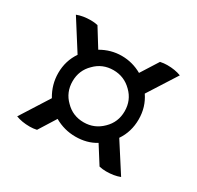

<svg xmlns="http://www.w3.org/2000/svg" viewBox="-100 -644 669 651"><g transform="rotate(30 234.0 -319.0)"><path d="M163 -390Q133 -361 133 -318Q133 -275 163 -246Q192 -216 235 -216Q277 -216 307 -246Q337 -275 337 -318Q337 -361 307 -390Q277 -420 235 -420Q192 -420 163 -390ZM366 -231 438 -119Q415 -110 384 -110Q371 -110 357 -113L314 -181Q280 -160 235 -160Q191 -160 153 -182L111 -115Q98 -112 84 -112Q53 -112 30 -121L101 -233Q77 -273 77 -318Q77 -366 103 -404L30 -519Q53 -528 84 -528Q98 -528 111 -525L155 -454Q193 -476 235 -476Q277 -476 314 -455L357 -523Q371 -526 384 -526Q415 -526 438 -517L366 -404Q392 -366 392 -318Q392 -269 366 -231Z"/></g></svg>

Font: Bubblegum Sans
Style: Regular
Weight: 400
Designer: Angel Koziupa and Alejandro Paul
Foundry: Angel Koziupa and Alejandro Paul
Version: Version 1.001